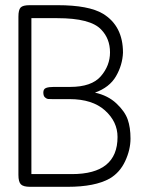

<svg xmlns="http://www.w3.org/2000/svg" viewBox="-20 -720 548 740"><path d="M94 -700H202Q322 -700 377 -667Q454 -620 454 -517Q452 -469 427 -426Q402 -383 346 -363Q396 -352 428.5 -321.5Q461 -291 472 -260Q483 -229 483 -186Q483 -143 462.5 -99Q442 -55 403 -32Q346 0 241 0H96Q70 0 60.5 -9.5Q51 -19 51 -46V-656Q51 -682 59.5 -691Q68 -700 94 -700ZM201 -650H101V-49H257Q433 -49 433 -192Q433 -251 384.5 -294.5Q336 -338 248 -338H181Q170 -338 165 -338.5Q160 -339 153.5 -344.5Q147 -350 147 -363.5Q147 -377 157.5 -381Q168 -385 187 -385H250Q333 -385 368.5 -426Q404 -467 404 -518Q404 -571 370 -606Q329 -650 201 -650Z"/></svg>

Font: Text Me One
Style: Regular
Weight: 400
Designer: Julia Petretta
Foundry: Julia Petretta
Version: Version 1.003